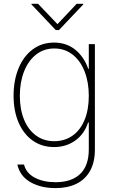

<svg xmlns="http://www.w3.org/2000/svg" viewBox="-20 -757 591 987"><path d="M69.3 88.9H103.5Q114.7 133.3 159.2 156.5Q203.6 179.7 265.6 179.7Q347.7 179.7 392.1 137.2Q436.5 94.7 436.5 10.7V-127H432.6Q413.6 -67.9 366.7 -34.4Q319.8 -1 257.8 -1Q195.8 -1 148.7 -33.9Q101.6 -66.9 75.7 -126.7Q49.8 -186.5 49.8 -264.6Q49.8 -343.8 75.4 -406Q101.1 -468.3 148.2 -503.2Q195.3 -538.1 257.8 -538.1Q321.8 -538.1 366.9 -501.5Q412.1 -464.8 433.6 -403.3H436.5V-530.3H467.8V11.7Q467.8 76.7 443.1 121.1Q418.5 165.5 373 187.7Q327.6 210 265.6 210Q189.9 210 136.2 179.2Q82.5 148.4 69.3 88.9ZM436.5 -264.6Q436.5 -334 415 -389.4Q393.6 -444.8 353.3 -476.3Q313 -507.8 258.8 -507.8Q205.1 -507.8 165 -476.1Q125 -444.3 103.5 -389.2Q82 -334 82 -264.6Q82 -195.3 103.5 -142.6Q125 -89.8 165 -60.5Q205.1 -31.2 258.8 -31.2Q312.5 -31.2 352.8 -59.6Q393.1 -87.9 414.8 -140.6Q436.5 -193.4 436.5 -264.6ZM275.4 -632.8 374 -737.3H408.2V-734.4L283.2 -602.5H266.6L141.6 -734.4V-737.3H175.8Z"/></svg>

Font: Pretendard JP Thin
Style: Regular
Weight: 100
Designer: Base glyphs from Inter by Rasmus Andersson; Hangeul glyphs from Noto Sans CJK(Source Han Sans) by Jang Soo-young and Kan
Foundry: Kil Hyung-jin
Version: Version 1.309